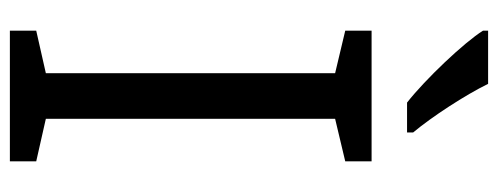

<svg xmlns="http://www.w3.org/2000/svg" viewBox="-322 -662 984 379"><g transform="rotate(90 169.5 -472.0)"><path d="M145 -944H40V-934C63 -897 136 -820 182 -784H241V-796C210 -833 167 -899 145 -944ZM298 0V-52L214 -71V-642L298 -662V-714H40V-662L124 -642V-71L40 -52V0Z"/></g></svg>

Font: Noto Sans Hebrew Droid
Style: Bold
Weight: 700
Designer: Monotype Design Team
Foundry: Monotype Imaging Inc.
Version: Version 1.100